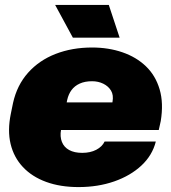

<svg xmlns="http://www.w3.org/2000/svg" viewBox="-20 -749 696 780"><path d="M299 11Q225 11 167.5 -10Q110 -31 73 -70.5Q36 -110 23 -164.5Q10 -219 24 -287L33 -331Q49 -403 94 -453.5Q139 -504 206 -530Q273 -556 354 -556Q421 -556 477.5 -536.5Q534 -517 573 -479.5Q612 -442 628.5 -386Q645 -330 633 -257L625 -221H205L229 -333H451L433 -316L437 -335Q442 -363 431 -381Q420 -399 399.5 -409Q379 -419 354 -419Q325 -419 304 -409.5Q283 -400 270.5 -383Q258 -366 253 -343L228 -222Q223 -194 231.5 -172.5Q240 -151 261 -139.5Q282 -128 314 -128Q347 -128 371 -140.5Q395 -153 405 -174H613Q599 -118 554.5 -76.5Q510 -35 444 -12Q378 11 299 11ZM276 -596 204 -729H422L466 -596Z"/></svg>

Font: Hubot Sans Condensed ExtraLight Black
Style: Italic
Weight: 900
Italic angle: -12.0243°
Version: Version 2.000